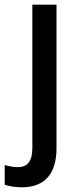

<svg xmlns="http://www.w3.org/2000/svg" viewBox="-63 -559 336 819"><path d="M30 240C132 240 178 177 178 74V-539H75V72C75 133 51 154 13 154C-8 154 -25 150 -43 145V229C-26 235 2 240 30 240Z"/></svg>

Font: Noto Sans SemiCondensed Medium
Style: Regular
Weight: 500
Width: 4
Designer: Monotype Design Team
Foundry: Monotype Imaging Inc.
Version: Version 2.013